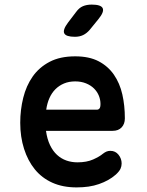

<svg xmlns="http://www.w3.org/2000/svg" viewBox="-20 -805 640 835"><path d="M460 -149Q482 -149 495.5 -132Q509 -115 509 -94Q509 -82 504 -71Q499 -60 484 -46Q468 -32 450 -22Q432 -12 410.5 -4.5Q389 3 365 6.5Q341 10 313 10Q253 10 207.5 -10.5Q162 -31 131.5 -68.5Q101 -106 84.5 -158Q68 -210 68 -271Q68 -327 81 -379.5Q94 -432 122 -472Q150 -512 195.5 -536Q241 -560 307 -560Q368 -560 409 -538.5Q450 -517 475.5 -480Q501 -443 512 -394.5Q523 -346 523 -290Q523 -266 509 -251Q495 -236 470 -236H180Q185 -200 197.5 -174Q210 -148 228 -131.5Q246 -115 268.5 -107Q291 -99 317 -99Q357 -99 385 -111.5Q413 -124 427 -136Q436 -143 443.5 -146Q451 -149 460 -149ZM181 -328H403Q408 -328 412.5 -333Q417 -338 417 -353Q417 -371 410 -388.5Q403 -406 389 -420Q375 -434 354 -442.5Q333 -451 307 -451Q280 -451 258.5 -442Q237 -433 221 -417Q205 -401 195 -378.5Q185 -356 181 -328ZM306 -645Q267 -645 259.5 -660Q252 -675 276 -707L311 -753Q324 -771 340.5 -778Q357 -785 379 -785Q419 -785 426.5 -769.5Q434 -754 409 -723L370 -675Q357 -660 341.5 -652.5Q326 -645 306 -645Z"/></svg>

Font: Maple Mono NL SemiBold
Style: Regular
Weight: 600
Monospace: yes
Designer: subframe7536
Version: Version 7.000